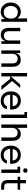

<svg xmlns="http://www.w3.org/2000/svg" viewBox="2302 -3082 798 5442"><g transform="rotate(90 2701.0 -361.0)"><path d="M315 18Q258 18 210 -3Q162 -24 126.5 -62Q91 -100 71.5 -150Q52 -200 52 -258V-276Q52 -333 71 -383Q90 -433 124.5 -471Q159 -509 206.5 -530.5Q254 -552 312 -552Q373 -552 423 -526.5Q473 -501 505 -447Q537 -393 541 -307L501 -371V-730H597V0H521V-237H549Q545 -146 511 -89.5Q477 -33 425.5 -7.5Q374 18 315 18ZM328 -66Q377 -66 417 -88Q457 -110 481 -151.5Q505 -193 505 -249V-295Q505 -350 480.5 -388.5Q456 -427 415.5 -447.5Q375 -468 327 -468Q274 -468 233.5 -443Q193 -418 170.5 -373Q148 -328 148 -267Q148 -206 171 -160.5Q194 -115 235 -90.5Q276 -66 328 -66Z M970 16H966Q871 16 820 -46Q769 -108 769 -225V-535H865V-206Q865 -143 899 -107.5Q933 -72 991 -72Q1051 -72 1089 -110.5Q1127 -149 1127 -216V-535H1223V0H1147V-229H1159Q1159 -150 1138 -95.5Q1117 -41 1075.5 -12.5Q1034 16 970 16Z M1505 0H1409V-534H1485V-305H1473Q1473 -384 1494.5 -438.5Q1516 -493 1560 -521.5Q1604 -550 1671 -550H1675Q1776 -550 1824.5 -487Q1873 -424 1873 -305V0H1777V-325Q1777 -387 1742 -424.5Q1707 -462 1646 -462Q1583 -462 1544 -423Q1505 -384 1505 -319Z M2528 0H2417L2216 -249H2128L2373 -534H2474L2252 -277L2259 -328ZM2145 0H2049V-730H2145Z M2837 18Q2767 18 2716 -6Q2665 -30 2633 -69.5Q2601 -109 2585.5 -158Q2570 -207 2570 -258V-276Q2570 -328 2585.5 -377Q2601 -426 2633 -465.5Q2665 -505 2714.5 -528.5Q2764 -552 2831 -552Q2918 -552 2974.5 -514.5Q3031 -477 3058.5 -418Q3086 -359 3086 -292V-249H2612V-321H3016L2994 -282Q2994 -339 2976 -380.5Q2958 -422 2922 -445Q2886 -468 2831 -468Q2774 -468 2736.5 -442Q2699 -416 2680.5 -371Q2662 -326 2662 -267Q2662 -210 2680.5 -164.5Q2699 -119 2738 -92.5Q2777 -66 2837 -66Q2900 -66 2939.5 -94Q2979 -122 2987 -159H3077Q3066 -104 3033 -64Q3000 -24 2950 -3Q2900 18 2837 18Z M3324 0H3228V-730H3324ZM3324 -654H3154V-730H3324Z M3604 0H3508V-730H3604V-294H3580Q3580 -373 3600.5 -430.5Q3621 -488 3664 -519Q3707 -550 3774 -550H3778Q3874 -550 3923 -486.5Q3972 -423 3972 -305V0H3876V-325Q3876 -390 3839.5 -426Q3803 -462 3745 -462Q3681 -462 3642.5 -419.5Q3604 -377 3604 -308Z M4375 18Q4305 18 4254 -6Q4203 -30 4171 -69.5Q4139 -109 4123.5 -158Q4108 -207 4108 -258V-276Q4108 -328 4123.5 -377Q4139 -426 4171 -465.5Q4203 -505 4252.5 -528.5Q4302 -552 4369 -552Q4456 -552 4512.5 -514.5Q4569 -477 4596.5 -418Q4624 -359 4624 -292V-249H4150V-321H4554L4532 -282Q4532 -339 4514 -380.5Q4496 -422 4460 -445Q4424 -468 4369 -468Q4312 -468 4274.5 -442Q4237 -416 4218.5 -371Q4200 -326 4200 -267Q4200 -210 4218.5 -164.5Q4237 -119 4276 -92.5Q4315 -66 4375 -66Q4438 -66 4477.5 -94Q4517 -122 4525 -159H4615Q4604 -104 4571 -64Q4538 -24 4488 -3Q4438 18 4375 18Z M4882 0H4786V-534H4882ZM4882 -458H4704V-534H4882ZM4813 -620Q4781 -620 4765.5 -637Q4750 -654 4750 -680Q4750 -706 4765.5 -723Q4781 -740 4813 -740Q4845 -740 4860.5 -723Q4876 -706 4876 -680Q4876 -654 4860.5 -637Q4845 -620 4813 -620Z M5358 6H5276Q5216 6 5172.5 -11Q5129 -28 5105.5 -69.5Q5082 -111 5082 -182V-696H5174V-170Q5174 -127 5197.5 -103.5Q5221 -80 5264 -80H5358ZM5358 -462H4990V-534H5358Z"/></g></svg>

Font: Sora Variable
Style: Regular
Weight: 400
Designer: Jonathan Barnbrook, Julián Moncada
Foundry: Barnbrook Fonts
Version: Version 2.000